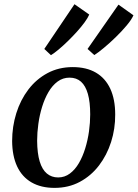

<svg xmlns="http://www.w3.org/2000/svg" viewBox="-20 -879 652 910"><path d="M324.5 -561Q389.5 -561 434.5 -534.8Q479.5 -508.5 502.8 -458.2Q526 -408 526 -336.5Q526.5 -268.5 506.5 -206Q486.5 -143.5 449 -94.5Q411.5 -45.5 358.2 -17Q305 11.5 238.5 11.5Q174.5 11.5 129.5 -14.5Q84.5 -40.5 61.2 -90.2Q38 -140 37.5 -210.5Q37.5 -279 57.2 -342.2Q77 -405.5 114.5 -454.8Q152 -504 205.2 -532.5Q258.5 -561 324.5 -561ZM309.5 -511Q278 -511 253 -492.5Q228 -474 209.8 -442.8Q191.5 -411.5 179.5 -372.5Q167.5 -333.5 161.8 -292Q156 -250.5 156 -212Q156.5 -152 168.2 -113.5Q180 -75 202.2 -56.5Q224.5 -38 255.5 -38Q286.5 -38 311.2 -56.5Q336 -75 354 -106Q372 -137 384 -176Q396 -215 401.8 -256.5Q407.5 -298 407.5 -336.5Q407.5 -395.5 396.5 -434Q385.5 -472.5 364 -491.8Q342.5 -511 309.5 -511ZM221.5 -617.5 190 -647 333 -859 403 -810Q396.5 -794.5 381 -773.2Q365.5 -752 344.8 -729Q324 -706 301.5 -684Q279 -662 258 -644.5Q237 -627 221.5 -617.5ZM427 -618 395 -647 541.5 -857 612.5 -806.5Q603.5 -786 580.5 -758.5Q557.5 -731 528.5 -702.8Q499.5 -674.5 472 -651.8Q444.5 -629 427 -618Z"/></svg>

Font: Merriweather 36pt Medium
Style: Italic
Weight: 500
Italic angle: -7.8°
Version: Version 2.101